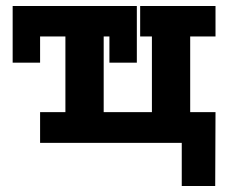

<svg xmlns="http://www.w3.org/2000/svg" viewBox="-20 -474 783 637"><path d="M22 -454H434V-266H343V-353H113V-266H22ZM583 143V0H113V-102H197V-353H113V-454H363V-353H324V-102H484V-353H445V-454H695V-353H611V-102H695L694 143Z"/></svg>

Font: Podkova ExtraBold
Style: Regular
Weight: 800
Designer: Ilya Yudin
Foundry: Cyreal (www.cyreal.org)
Version: Version 2.103